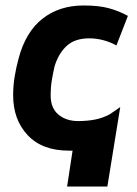

<svg xmlns="http://www.w3.org/2000/svg" viewBox="-20 -540 499 701"><path d="M225 141 245 10H231Q134 10 81 -46.5Q28 -103 28 -192Q28 -227 33.5 -260.5Q39 -294 48 -327Q74 -424 135.5 -472Q197 -520 285 -520Q341 -520 377.5 -510Q414 -500 447 -482L405 -374Q386 -385 360 -392.5Q334 -400 306 -400Q253 -400 223 -372Q193 -344 179 -297Q174 -275 169.5 -249Q165 -223 165 -191Q165 -145 193.5 -121.5Q222 -98 265 -98Q299 -98 327 -103.5Q355 -109 381 -123L419 -149L372 141Z"/></svg>

Font: Finlandica
Style: Bold Italic
Weight: 700
Italic angle: -8°
Designer: Niklas Ekholm, Juho Hiilivirta, Jaakko Suomalainen
Foundry: Helsinki Type Studio
Version: Version 1.064; ttfautohint (v1.8.4.7-5d5b)